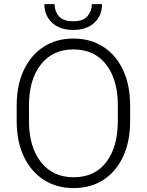

<svg xmlns="http://www.w3.org/2000/svg" viewBox="-20 -909 717 938"><path d="M615.7 -393.6V-317.9Q615.7 -217.8 581.5 -144.3Q547.4 -70.8 485.4 -30.5Q423.3 9.8 339.4 9.8Q256.3 9.8 193.8 -30.5Q131.3 -70.8 96.4 -144.3Q61.5 -217.8 61.5 -317.9V-393.6Q61.5 -493.2 96.2 -566.7Q130.9 -640.1 193.1 -680.4Q255.4 -720.7 338.4 -720.7Q422.4 -720.7 484.6 -680.4Q546.9 -640.1 581.3 -566.7Q615.7 -493.2 615.7 -393.6ZM555.7 -317.9V-394.5Q555.7 -520 498.5 -593.8Q441.4 -667.5 338.4 -667.5Q237.3 -667.5 179.4 -593.8Q121.6 -520 121.6 -394.5V-317.9Q121.6 -191.4 179.9 -117.2Q238.3 -43 339.4 -43Q442.9 -43 499.3 -117.2Q555.7 -191.4 555.7 -317.9ZM428.7 -888.7H478.5Q478.5 -833 440.9 -797.9Q403.3 -762.7 337.9 -762.7Q272.5 -762.7 234.6 -797.9Q196.8 -833 196.8 -888.7H246.6Q246.6 -855 267.1 -830.1Q287.6 -805.2 337.9 -805.2Q386.7 -805.2 407.7 -830.3Q428.7 -855.5 428.7 -888.7Z"/></svg>

Font: Vazirmatn FD ExtraLight
Style: Regular
Weight: 200
Designer: Saber Rastikerdar
Foundry: Saber Rastikerdar
Version: Version 33.003